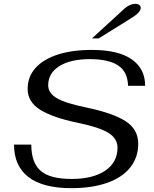

<svg xmlns="http://www.w3.org/2000/svg" viewBox="-20 -970 804 1000"><path d="M53 -217H143Q143 -123 191.5 -80.5Q240 -38 353 -38Q465 -38 528.5 -81.5Q592 -125 592 -201Q592 -248 545.5 -277.5Q499 -307 383 -331Q256 -357 190 -398Q124 -439 124 -507Q124 -570 164.5 -615.5Q205 -661 280 -685.5Q355 -710 458 -710Q596 -710 666 -661Q736 -612 736 -523H647Q645 -596 595.5 -629Q546 -662 447 -662Q347 -662 289 -625.5Q231 -589 231 -526Q231 -486 274.5 -459.5Q318 -433 430 -410Q569 -381 634.5 -338.5Q700 -296 700 -221Q700 -150 658 -97.5Q616 -45 537.5 -17.5Q459 10 352 10Q203 10 128 -48Q53 -106 53 -217ZM627 -924Q656 -950 685 -950Q698 -950 705.5 -944Q713 -938 713 -929Q713 -906 666 -877L494 -770H459Z"/></svg>

Font: Fahkwang
Style: Italic
Weight: 400
Italic angle: -10°
Version: Version 1.000; ttfautohint (v1.6)